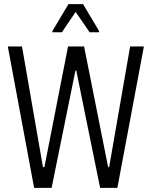

<svg xmlns="http://www.w3.org/2000/svg" viewBox="-20 -914 737 934"><path d="M146 0 18 -688H87L189 -101H196L311 -688H389L506 -101H511L613 -688H680L551 0H467L351 -571H347L231 0ZM235 -757V-763L313 -894H384L462 -763V-757H416L348 -856L281 -757Z"/></svg>

Font: Saira Condensed
Style: Regular
Weight: 400
Width: 3
Designer: Hector Gatti with collaboration of the Omnibus-Type team
Foundry: Omnibus-Type
Version: Version 1.101